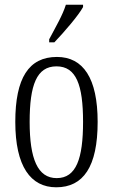

<svg xmlns="http://www.w3.org/2000/svg" viewBox="-20 -786 479 816"><path d="M189 -619V-606H211C254 -651 314 -721 333 -756V-766H260C246 -721 218 -674 189 -619ZM219 10C334 10 395 -77 395 -268C395 -453 334 -544 222 -544C102 -544 45 -454 45 -268C45 -79 110 10 219 10ZM221 -29C140 -29 106 -111 106 -268C106 -425 136 -504 220 -504C304 -504 333 -425 333 -268C333 -112 304 -29 221 -29Z"/></svg>

Font: Noto Serif Thai ExtraCondensed Light
Style: Regular
Weight: 300
Width: 2
Designer: Monotype Design Team
Foundry: Monotype Imaging Inc.
Version: Version 2.002